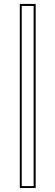

<svg xmlns="http://www.w3.org/2000/svg" viewBox="-20 -718 280 970"><path d="M160.2 231.9H80.1V-698.2H160.2ZM149.9 222.2V-688H89.8V222.2Z"/></svg>

Font: Linux Biolinum Outline O
Style: Bold
Weight: 700
Designer: Philipp H. Poll
Foundry: Philipp H. Poll
Version: Version 0.9.2